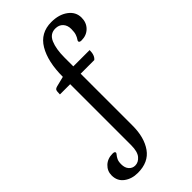

<svg xmlns="http://www.w3.org/2000/svg" viewBox="-414 -855 1166 1166"><g transform="rotate(-45 169.5 -272.0)"><path d="M19 238Q-33 238 -69 211Q-105 184 -105 136Q-105 98 -77.5 72Q-50 46 -7 46Q12 46 12 57Q12 61 5 69Q-2 77 -9 91Q-16 105 -16 129Q-16 160 0 177.5Q16 195 39 195Q67 195 88 170Q109 145 109 90V-434H21Q21 -461 25 -469Q29 -477 45 -481L109 -497Q109 -627 155 -704.5Q201 -782 295 -782Q360 -782 402 -751Q444 -720 444 -671Q444 -628 416.5 -600.5Q389 -573 346 -573Q327 -573 327 -584Q327 -589 333 -597Q339 -605 345 -621.5Q351 -638 351 -666Q351 -698 333 -717.5Q315 -737 284 -737Q238 -737 218.5 -691.5Q199 -646 199 -573V-497H339Q339 -452 316 -434H199V13Q199 113 155 175.5Q111 238 19 238Z"/></g></svg>

Font: Gabriela
Style: Regular
Weight: 400
Designer: Eduardo Rodriguez Tunni
Foundry: Eduardo Rodriguez Tunni
Version: Version 2.001;gftools[0.9.26]